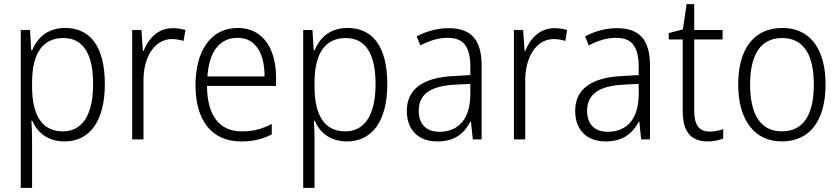

<svg xmlns="http://www.w3.org/2000/svg" viewBox="-20 -678 4088 934"><path d="M297 -542C210 -542 161 -493 136 -433H132L126 -532H81V236H136V4C136 -26 135 -62 133 -91H137C160 -36 210 10 294 10C415 10 490 -87 490 -269C490 -450 420 -542 297 -542ZM288 -493C386 -493 433 -414 433 -269C433 -117 379 -39 286 -39C187 -39 136 -113 136 -257V-280C137 -416 186 -493 288 -493Z M820 -541C748 -541 702 -490 678 -430H675L668 -532H623V0H678V-287C678 -401 732 -488 817 -488C837 -488 856 -484 873 -479L882 -532C863 -538 842 -541 820 -541Z M1137 -542C1004 -542 931 -429 931 -263C931 -97 1006 10 1153 10C1212 10 1256 -1 1302 -24V-75C1251 -49 1211 -39 1156 -39C1047 -39 988 -116 987 -260H1323V-300C1323 -437 1262 -542 1137 -542ZM1136 -494C1226 -494 1267 -415 1267 -306H989C997 -430 1051 -494 1136 -494Z M1671 -542C1584 -542 1535 -493 1510 -433H1506L1500 -532H1455V236H1510V4C1510 -26 1509 -62 1507 -91H1511C1534 -36 1584 10 1668 10C1789 10 1864 -87 1864 -269C1864 -450 1794 -542 1671 -542ZM1662 -493C1760 -493 1807 -414 1807 -269C1807 -117 1753 -39 1660 -39C1561 -39 1510 -113 1510 -257V-280C1511 -416 1560 -493 1662 -493Z M2162 -541C2106 -541 2052 -525 2007 -501L2025 -457C2070 -481 2114 -494 2158 -494C2232 -494 2268 -455 2268 -352V-313L2184 -308C2038 -300 1959 -245 1959 -139C1959 -49 2012 10 2107 10C2194 10 2238 -30 2269 -87H2271L2280 0H2323V-358C2323 -485 2272 -541 2162 -541ZM2190 -266 2268 -270V-217C2267 -105 2215 -37 2118 -37C2055 -37 2017 -72 2017 -139C2017 -219 2073 -259 2190 -266Z M2677 -541C2605 -541 2559 -490 2535 -430H2532L2525 -532H2480V0H2535V-287C2535 -401 2589 -488 2674 -488C2694 -488 2713 -484 2730 -479L2739 -532C2720 -538 2699 -541 2677 -541Z M2981 -541C2925 -541 2871 -525 2826 -501L2844 -457C2889 -481 2933 -494 2977 -494C3051 -494 3087 -455 3087 -352V-313L3003 -308C2857 -300 2778 -245 2778 -139C2778 -49 2831 10 2926 10C3013 10 3057 -30 3088 -87H3090L3099 0H3142V-358C3142 -485 3091 -541 2981 -541ZM3009 -266 3087 -270V-217C3086 -105 3034 -37 2937 -37C2874 -37 2836 -72 2836 -139C2836 -219 2892 -259 3009 -266Z M3432 -38C3378 -38 3357 -73 3357 -141V-486H3495V-532H3357V-658H3320L3302 -535L3233 -517V-486H3301V-139C3301 -36 3342 10 3422 10C3452 10 3478 4 3498 -4V-50C3481 -43 3457 -38 3432 -38Z M3996 -267C3996 -436 3924 -542 3786 -542C3648 -542 3571 -441 3571 -267C3571 -96 3649 10 3783 10C3923 10 3996 -96 3996 -267ZM3629 -267C3629 -411 3679 -493 3785 -493C3894 -493 3939 -404 3939 -267C3939 -124 3891 -39 3784 -39C3677 -39 3629 -125 3629 -267Z"/></svg>

Font: Noto Sans Telugu SemiCondensed Light
Style: Regular
Weight: 300
Width: 4
Designer: Jelle Bosma - Monotype Design Team
Foundry: Monotype Imaging Inc.
Version: Version 2.005